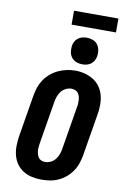

<svg xmlns="http://www.w3.org/2000/svg" viewBox="-118 -1204 836 1278"><g transform="rotate(10 300.0 -564.5)"><path d="M256 8Q223 8 191 1Q159 -6 132.5 -22.5Q106 -39 88 -64.5Q70 -90 62 -120.5Q54 -151 54.5 -184.5Q55 -218 60 -251L107 -534Q112 -563 121.5 -591Q131 -619 148 -644Q165 -669 189 -689Q213 -709 240.5 -721.5Q268 -734 296.5 -740Q325 -746 354 -746Q387 -746 418.5 -737.5Q450 -729 476.5 -712.5Q503 -696 521 -670.5Q539 -645 547 -614.5Q555 -584 555 -550.5Q555 -517 549 -484L502 -201Q497 -172 487.5 -144Q478 -116 461 -91Q444 -66 420.5 -46Q397 -26 369.5 -13.5Q342 -1 313 3.5Q284 8 256 8ZM259 -112Q279 -112 297.5 -121Q316 -130 329 -146.5Q342 -163 348.5 -182Q355 -201 358 -220L405 -504Q408 -517 409 -530.5Q410 -544 409 -557Q408 -570 404.5 -582Q401 -594 393.5 -604Q386 -614 373.5 -618.5Q361 -623 348 -623Q329 -623 310.5 -613.5Q292 -604 279.5 -588Q267 -572 260.5 -553Q254 -534 251 -515L204 -231Q202 -218 200.5 -205Q199 -192 200 -179Q201 -166 204.5 -154Q208 -142 215 -132Q222 -122 234 -117Q246 -112 259 -112ZM391 -795Q369 -795 349.5 -802.5Q330 -810 317.5 -826.5Q305 -843 302 -864Q299 -885 302 -907Q305 -922 312.5 -935.5Q320 -949 333 -958.5Q346 -968 361 -971.5Q376 -975 391 -975Q412 -975 432 -967.5Q452 -960 464 -943.5Q476 -927 479.5 -906Q483 -885 479 -863Q476 -848 468.5 -834.5Q461 -821 448 -811.5Q435 -802 420 -798.5Q405 -795 391 -795ZM575 -1043H275V-1137H575Z"/></g></svg>

Font: Iosevka Etoile Heavy Oblique
Style: Regular
Weight: 900
Italic angle: -9°
Designer: Belleve Invis
Foundry: Belleve Invis
Version: Version 15.5.2; ttfautohint (v1.8.4)